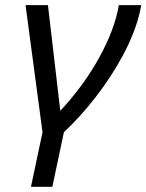

<svg xmlns="http://www.w3.org/2000/svg" viewBox="-20 -532 568 745"><path d="M166 -512.2 213.9 -102.1Q250.5 -141.1 285.9 -187.5Q321.3 -233.9 351.3 -284.7Q381.3 -335.4 404.1 -388.9Q426.8 -442.4 438 -495.1L440.9 -512.2H527.8L523.9 -491.2Q515.1 -449.7 498 -406Q481 -362.3 457.8 -318.8Q434.6 -275.4 407 -233.4Q379.4 -191.4 349.4 -152.8Q319.3 -114.3 288.3 -80.3Q257.3 -46.4 228 -19L183.1 192.9H100.1L145 -19L79.1 -512.2Z"/></svg>

Font: Lorenzo Sans
Style: Italic
Weight: 400
Italic angle: -12°
Foundry: Intel Corporation
Version: Version 1.00; ttfautohint (v1.5)